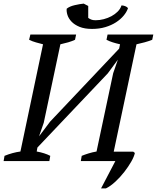

<svg xmlns="http://www.w3.org/2000/svg" viewBox="-40 -891 868 1062"><path d="M233 0H-20L-15 -29Q29 -47 73 -53L198 -646Q179 -651 159 -656.5Q139 -662 121 -671L128 -700H381L375 -671Q358 -663 337.5 -657Q317 -651 294 -646L202 -212L176 -137L237 -218L619 -622L624 -646Q602 -651 583 -657Q564 -663 549 -671L555 -700H808L802 -671Q782 -663 760 -657Q738 -651 715 -646L589 -52H697L706 -45Q702 -25 686 3Q670 31 647.5 60Q625 89 598 114Q571 139 546 151H519L598 0H407L412 -29Q429 -36 450 -42.5Q471 -49 494 -53L586 -486L612 -561L556 -485L167 -75L163 -53Q185 -49 204 -43Q223 -37 238 -29ZM469 -731Q428 -731 400 -742.5Q372 -754 355.5 -771.5Q339 -789 333 -808.5Q327 -828 329 -843Q345 -856 373.5 -862.5Q402 -869 423 -871L448 -858V-792Q455 -787 464 -783Q473 -779 489 -779Q511 -779 534 -785Q557 -791 576.5 -801.5Q596 -812 611 -827Q626 -842 632 -861Q642 -861 652.5 -857Q663 -853 668 -846Q661 -825 644 -804.5Q627 -784 601.5 -767.5Q576 -751 542.5 -741Q509 -731 469 -731Z"/></svg>

Font: PTSerifItalic
Style: Italic
Weight: 400
Italic angle: -12°
Designer: A.Korolkova, O.Umpeleva, V.Yefimov
Foundry: ParaType Ltd
Version: Version 1.000W OFL